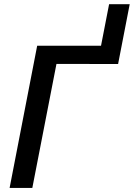

<svg xmlns="http://www.w3.org/2000/svg" viewBox="-20 -909 647 928"><path d="M252.9 -600.1 136.2 -0.5H26.4L159.7 -688H468.3L507.3 -888.7H606.9L550.8 -599.6Z"/></svg>

Font: Arimo Medium
Style: Italic
Weight: 500
Italic angle: -12°
Designer: Steve Matteson
Foundry: Monotype Imaging Inc.
Version: Version 1.33